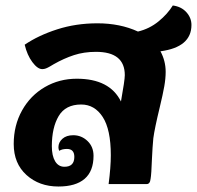

<svg xmlns="http://www.w3.org/2000/svg" viewBox="-20 -671 718 700"><path d="M565 -484Q584 -449 584 -409Q584 -385 579 -356.5Q574 -328 562 -278Q544 -204 539 -167Q536 -136 534 -92Q532 -35 529 -19Q527 0 515 0H376Q384 -62 384 -105Q384 -199 354.5 -244.5Q325 -290 276 -290Q219 -290 194 -248Q169 -206 169 -138Q169 -103 181 -83Q193 -63 215 -63Q251 -63 251 -99Q251 -128 224 -128Q206 -128 196 -121Q193 -127 193 -134Q193 -152 207.5 -165Q222 -178 247 -178Q277 -178 299 -157Q321 -136 321 -103Q321 -47 288.5 -19Q256 9 193 9Q123 9 76.5 -33Q30 -75 30 -146Q30 -214 60.5 -268.5Q91 -323 143.5 -353.5Q196 -384 260 -384Q380 -384 421 -301Q435 -379 435 -397Q435 -482 330 -482Q286 -482 249.5 -470Q213 -458 176 -437Q171 -434 162.5 -429Q154 -424 147.5 -421.5Q141 -419 134 -419Q117 -419 98 -444.5Q79 -470 70 -508Q120 -542 188.5 -564Q257 -586 335 -586Q418 -586 483 -556Q525 -566 558 -593Q591 -620 610 -651Q641 -647 659.5 -626.5Q678 -606 678 -580Q678 -499 565 -484Z"/></svg>

Font: Krub
Style: Bold Italic
Weight: 700
Italic angle: -8°
Designer: Ekaluck Peanpanawate
Foundry: Cadson Demak Co.,Ltd.
Version: Version 1.000; ttfautohint (v1.6)